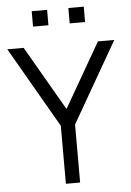

<svg xmlns="http://www.w3.org/2000/svg" viewBox="-60 -950 676 994"><g transform="rotate(-5 278.0 -453.0)"><path d="M413.5 -825.5V-905.5H333.5V-825.5ZM223 -825.5V-905.5H143V-825.5ZM315.5 0V-301.5L556 -720H471L278.5 -385.5L85 -720H0L241.5 -301.5V0Z"/></g></svg>

Font: Manrope
Style: Regular
Weight: 400
Designer: Mikhail Sharanda
Foundry: Mikhail Sharanda
Version: Version 4.505